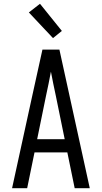

<svg xmlns="http://www.w3.org/2000/svg" viewBox="-20 -998 540 1018"><path d="M44 0 151 -490 205 -735H295L456 0H376L337 -190H163L124 0ZM177 -260H323L276 -490Q269 -522 262.5 -554Q256 -586 250 -618Q244 -586 237.5 -554Q231 -522 224 -490ZM261 -796 133 -932 192 -978 308 -834Z"/></svg>

Font: Iosevka srxl
Style: Regular
Weight: 400
Monospace: yes
Designer: Belleve Invis
Foundry: Belleve Invis
Version: Version 33.0.1; ttfautohint (v1.8.3)